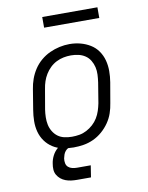

<svg xmlns="http://www.w3.org/2000/svg" viewBox="-96 -777 792 1028"><g transform="rotate(-10 300.0 -263.5)"><path d="M251 8Q221 8 191.5 2Q162 -4 138 -19.5Q114 -35 97.5 -58Q81 -81 73.5 -109Q66 -137 66.5 -167.5Q67 -198 72 -228L90 -338Q94 -365 103.5 -391.5Q113 -418 129 -442.5Q145 -467 167.5 -486Q190 -505 216 -517Q242 -529 269.5 -535Q297 -541 324 -541Q355 -541 383.5 -533.5Q412 -526 436.5 -511Q461 -496 477.5 -472.5Q494 -449 501.5 -421Q509 -393 509 -362.5Q509 -332 504 -302L485 -192Q481 -165 472 -138.5Q463 -112 446.5 -88Q430 -64 407.5 -44.5Q385 -25 359 -13Q333 -1 305.5 3.5Q278 8 251 8ZM252 -50Q273 -50 293 -53.5Q313 -57 332 -67Q351 -77 367 -91.5Q383 -106 394 -124Q405 -142 411.5 -162Q418 -182 422 -202L440 -312Q443 -333 444 -354Q445 -375 440.5 -394.5Q436 -414 425.5 -431.5Q415 -449 398.5 -460Q382 -471 362 -475.5Q342 -480 321 -480Q301 -480 281 -476Q261 -472 242 -462.5Q223 -453 207.5 -438Q192 -423 181 -405Q170 -387 163.5 -367.5Q157 -348 154 -328L135 -218Q132 -198 131.5 -177Q131 -156 135 -136.5Q139 -117 149.5 -99.5Q160 -82 175.5 -70.5Q191 -59 211 -54.5Q231 -50 252 -50ZM239 182Q222 182 206.5 180Q191 178 176.5 172.5Q162 167 150.5 157.5Q139 148 131.5 135Q124 122 123 106Q122 90 125 74Q128 52 138.5 31.5Q149 11 166.5 -4Q184 -19 206 -25.5Q228 -32 249 -32L244 0Q234 0 223.5 5Q213 10 206 18.5Q199 27 195.5 37Q192 47 190 57Q188 70 190.5 83Q193 96 202 104Q211 112 223.5 115Q236 118 249 118H324L314 182ZM206 -651V-709H506V-651Z"/></g></svg>

Font: Iosevka Slab Light Extended
Style: Italic
Weight: 300
Width: 7
Italic angle: -9°
Monospace: yes
Designer: Belleve Invis
Foundry: Belleve Invis
Version: Version 11.1.0; ttfautohint (v1.8.3)